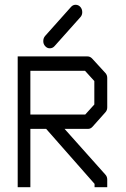

<svg xmlns="http://www.w3.org/2000/svg" viewBox="-20 -833 526 803"><path d="M250 -294 420.5 -103Q428.5 -94.5 428.5 -82V-50H375.5V-64L173 -294H107V-50H54V-597H346.5Q357 -597 365.5 -588L420.5 -528Q428.5 -519.5 428.5 -507V-384Q428.5 -371.5 420.5 -363L367 -303Q359 -294 348.5 -294ZM107 -354H336.5L374.5 -396V-494L335.5 -537H107ZM169 -640Q161 -648.5 161 -661Q161 -674 169 -683L277 -804Q285 -813 296 -813Q308 -813 316 -804Q324 -795 324 -782Q324 -769.5 316 -761L208 -640Q200 -631 188 -631Q177 -631 169 -640Z"/></svg>

Font: 3270 Nerd Font Mono SemCond
Style: Regular
Weight: 400
Monospace: yes
Version: Version 3.0.1;Nerd Fonts 3.1.1